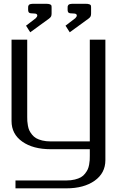

<svg xmlns="http://www.w3.org/2000/svg" viewBox="-20 -795 644 1023"><path d="M465.3 -754.4V-723.1Q465.3 -712.9 462.4 -707.3Q459.5 -701.7 451.7 -695.8L351.6 -623L329.1 -658.2L380.9 -697.8Q389.2 -706.1 389.2 -712.4Q389.2 -723.1 371.6 -723.1Q351.1 -723.1 345.7 -727.3Q340.3 -731.4 340.3 -743.7V-754.4Q340.3 -759.8 340.8 -762.2Q341.3 -764.6 344 -768.3Q346.7 -772 353.5 -773.4Q360.4 -774.9 371.6 -774.9H434.1Q449.2 -774.9 456.1 -772.2Q462.9 -769.5 464.1 -766.1Q465.3 -762.7 465.3 -754.4ZM254.9 -754.4V-723.1Q254.9 -712.9 252 -707.3Q249 -701.7 241.2 -695.8L141.1 -623L118.7 -658.2L170.4 -697.8Q178.7 -706.1 178.7 -712.4Q178.7 -723.1 161.1 -723.1Q140.6 -723.1 135.3 -727.3Q129.9 -731.4 129.9 -743.7V-754.4Q129.9 -759.8 130.4 -762.2Q130.9 -764.6 133.5 -768.3Q136.2 -772 143.1 -773.4Q149.9 -774.9 161.1 -774.9H223.6Q238.8 -774.9 245.6 -772.2Q252.4 -769.5 253.7 -766.1Q254.9 -762.7 254.9 -754.4ZM541.5 -583.5V58.1Q541.5 127.4 484.1 168Q426.8 208.5 333.5 208.5H62.5V166.5H333.5Q358.4 166.5 378.4 161.6Q398.4 156.7 411.1 149.4Q423.8 142.1 433.1 130.1Q442.4 118.2 447.3 107.7Q452.1 97.2 454.8 82.5Q457.5 67.9 458 58.3Q458.5 48.8 458.5 35.6V0H250Q156.2 0 98.9 -40.3Q41.5 -80.6 41.5 -149.9V-583.5H125V-172.9Q125 -159.7 125.5 -149.9Q126 -140.1 128.7 -125.5Q131.3 -110.8 136.2 -100.3Q141.1 -89.8 150.4 -78.1Q159.7 -66.4 172.4 -58.8Q185.1 -51.3 205.1 -46.4Q225.1 -41.5 250 -41.5H458.5V-583.5Z"/></svg>

Font: Gputeks
Style: Regular
Weight: 500
Version: Version 0.9